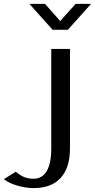

<svg xmlns="http://www.w3.org/2000/svg" viewBox="-161 -761 487 985"><path d="M109 -608H187L306 -741H227L148 -653L70 -741H-10ZM-141 158Q-117 178 -73 191Q-29 204 11 204Q102 204 150 152Q198 100 198 0V-510H102V0Q102 78 78.5 117Q55 156 11 156Q-15 156 -35.5 148Q-56 140 -80 120Z"/></svg>

Font: LXGW Marker Gothic
Style: Regular
Weight: 400
Version: Version 1.001